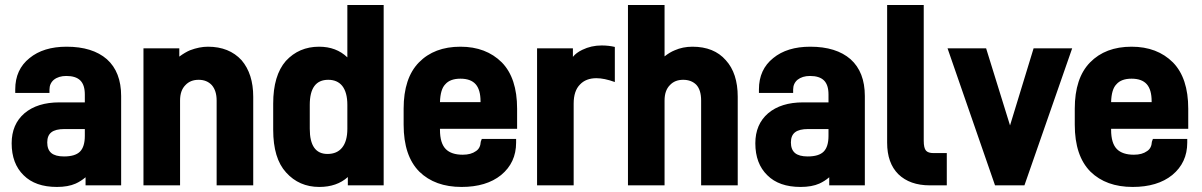

<svg xmlns="http://www.w3.org/2000/svg" viewBox="-20 -720 4733 756"><path d="M400.9 -486.8Q457 -436.5 457 -341.8V9.8H316.9V-22Q298.3 -6.3 277.8 2.9Q248 16.1 204.1 16.1Q119.1 16.1 73.2 -29.8Q25.9 -75.7 25.9 -155.8Q25.9 -230.5 76.2 -273.9Q127 -316.9 213.9 -316.9H314V-348.1Q314 -385.7 296.1 -403.3Q278.3 -420.9 241.2 -420.9Q210.9 -420.9 191.9 -405.8Q174.8 -391.1 174.8 -367.2V-354H40V-368.2Q40 -446.3 96.2 -491.2Q150.9 -536.1 242.2 -536.1Q344.2 -536.1 400.9 -486.8ZM314 -185.1V-211.9H233.9Q198.7 -211.9 182.4 -199.2Q166 -186.5 166 -159.2Q166 -130.9 182.1 -117.4Q198.2 -104 231.9 -104Q275.9 -104 294.9 -123Q314 -142.1 314 -185.1Z M686 -529.8V-497.1Q708.5 -513.7 728 -522Q765.1 -536.1 798.8 -536.1Q882.3 -536.1 931.2 -482.9Q977.1 -429.2 977.1 -338.9V9.8H833V-324.2Q833 -362.8 814 -384.8Q794.4 -405.8 762.2 -405.8Q729.5 -405.8 710 -384.8Q689 -363.8 689 -324.2V9.8H544.9V-529.8Z M1106.4 -41Q1055.7 -96.2 1055.7 -209V-312Q1055.7 -422.9 1105.5 -480Q1157.2 -536.1 1236.3 -536.1Q1304.2 -536.1 1347.7 -494.1V-700.2H1490.7V9.8H1349.6V-22.9Q1306.2 16.1 1237.3 16.1Q1157.7 16.1 1106.4 -41ZM1326.7 -138.2Q1347.7 -163.6 1347.7 -212.9V-307.1Q1347.7 -356 1327.6 -381.8Q1308.1 -405.8 1272.5 -405.8Q1199.7 -405.8 1199.7 -307.1V-212.9Q1199.7 -113.8 1269.5 -113.8Q1306.6 -113.8 1326.7 -138.2Z M2016.1 -212.9H1712.4V-209Q1712.4 -155.8 1735.4 -132.8Q1757.3 -110.8 1802.2 -110.8Q1834.5 -110.8 1854 -125Q1871.6 -136.2 1873 -162.1L1877 -172.9H2012.2V-158.2Q2012.2 -79.6 1953.1 -30.8Q1895 16.1 1797.4 16.1Q1692.9 16.1 1631.3 -43.9Q1569.3 -106 1569.3 -229V-292Q1569.3 -412.6 1629.4 -474.1Q1689.9 -536.1 1793 -536.1Q1894 -536.1 1956.1 -474.1Q2016.1 -412.6 2016.1 -292ZM1733.4 -388.2Q1713.9 -368.7 1712.4 -317.9H1872.1V-320.8Q1872.1 -366.7 1852.8 -388.4Q1833.5 -410.2 1793 -410.2Q1752.4 -410.2 1733.4 -388.2Z M2348.6 -541Q2377 -541 2400.9 -535.2V-397Q2359.4 -412.1 2328.6 -412.1Q2287.1 -412.1 2263.7 -387.2Q2238.8 -362.3 2238.8 -312V9.8H2094.7V-529.8H2235.8V-496.1Q2248.5 -512.2 2272.9 -523.9Q2308.1 -541 2348.6 -541Z M2596.7 -700.2V-498Q2617.2 -514.2 2636.7 -522Q2668.5 -536.1 2706.5 -536.1Q2791.5 -536.1 2837.9 -482.9Q2884.8 -431.6 2884.8 -338.9V9.8H2740.7V-324.2Q2740.7 -365.7 2721.7 -386.2Q2702.1 -405.8 2669.9 -405.8Q2637.2 -405.8 2617.7 -384.8Q2596.7 -363.8 2596.7 -324.2V9.8H2452.6V-700.2Z M3329.1 -486.8Q3385.3 -436.5 3385.3 -341.8V9.8H3245.1V-22Q3226.6 -6.3 3206.1 2.9Q3176.3 16.1 3132.3 16.1Q3047.4 16.1 3001.5 -29.8Q2954.1 -75.7 2954.1 -155.8Q2954.1 -230.5 3004.4 -273.9Q3055.2 -316.9 3142.1 -316.9H3242.2V-348.1Q3242.2 -385.7 3224.4 -403.3Q3206.5 -420.9 3169.4 -420.9Q3139.2 -420.9 3120.1 -405.8Q3103 -391.1 3103 -367.2V-354H2968.3V-368.2Q2968.3 -446.3 3024.4 -491.2Q3079.1 -536.1 3170.4 -536.1Q3272.5 -536.1 3329.1 -486.8ZM3242.2 -185.1V-211.9H3162.1Q3127 -211.9 3110.6 -199.2Q3094.2 -186.5 3094.2 -159.2Q3094.2 -130.9 3110.4 -117.4Q3126.5 -104 3160.2 -104Q3204.1 -104 3223.1 -123Q3242.2 -142.1 3242.2 -185.1Z M3517.1 -34.2Q3473.1 -78.1 3473.1 -158.2V-700.2H3617.2V-166Q3617.2 -137.2 3626 -127Q3634.3 -117.2 3656.2 -117.2H3708V9.8H3641.1Q3562.5 9.8 3517.1 -34.2Z M4049.8 -529.8H4201.7L4013.7 9.8H3897.9L3710.9 -529.8H3862.8L3957 -226.1Z M4658.7 -212.9H4355V-209Q4355 -155.8 4377.9 -132.8Q4399.9 -110.8 4444.8 -110.8Q4477.1 -110.8 4496.6 -125Q4514.2 -136.2 4515.6 -162.1L4519.5 -172.9H4654.8V-158.2Q4654.8 -79.6 4595.7 -30.8Q4537.6 16.1 4439.9 16.1Q4335.4 16.1 4273.9 -43.9Q4211.9 -106 4211.9 -229V-292Q4211.9 -412.6 4272 -474.1Q4332.5 -536.1 4435.5 -536.1Q4536.6 -536.1 4598.6 -474.1Q4658.7 -412.6 4658.7 -292ZM4376 -388.2Q4356.4 -368.7 4355 -317.9H4514.6V-320.8Q4514.6 -366.7 4495.4 -388.4Q4476.1 -410.2 4435.5 -410.2Q4395 -410.2 4376 -388.2Z"/></svg>

Font: D-DIN-PRO Heavy
Style: Bold
Weight: 900
Designer: Charles Nix
Foundry: CyberFei
Version: Version 1.000;hotconv 1.0.109;makeotfexe 2.5.65596